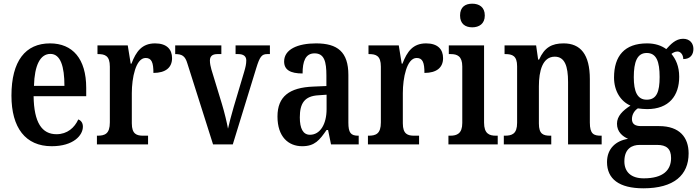

<svg xmlns="http://www.w3.org/2000/svg" viewBox="-20 -782 3781 1040"><path d="M260 10C378 10 429 -49 429 -96C429 -117 418 -130 404 -135C384 -91 345 -55 286 -55C207 -55 164 -118 162 -261H447V-306C447 -464 373 -547 251 -547C118 -547 42 -452 42 -264C42 -90 118 10 260 10ZM329 -317H164C167 -429 198 -490 253 -490C308 -490 329 -422 329 -317Z M505 0H782V-47H756C721 -47 694 -55 694 -114V-278C694 -359 715 -468 769 -468C802 -468 811 -442 811 -387C877 -387 912 -416 912 -467C912 -515 883 -547 820 -547C749 -547 717 -503 692 -437H688L672 -536H508V-489H511C549 -489 575 -480 575 -421V-119C575 -56 547 -47 508 -47H505Z M995 -438 1134 0H1241L1368 -413C1387 -475 1398 -489 1427 -489H1442V-536H1256V-489H1271C1299 -489 1314 -477 1314 -455C1314 -435 1310 -418 1302 -391L1246 -203C1233 -159 1221 -112 1215 -85C1209 -118 1196 -173 1182 -219L1125 -406C1121 -421 1117 -437 1117 -454C1117 -476 1129 -489 1157 -489H1179V-536H929V-489C966 -489 983 -479 995 -438Z M1617 10C1685 10 1711 -23 1749 -78H1757L1773 0H1923V-47H1920C1880 -47 1867 -63 1867 -118V-376C1867 -501 1808 -547 1692 -547C1593 -547 1519 -515 1519 -449C1519 -404 1552 -384 1619 -384C1619 -449 1634 -493 1684 -493C1737 -493 1748 -447 1748 -373V-316L1677 -313C1547 -308 1483 -259 1483 -151C1483 -41 1542 10 1617 10ZM1659 -52C1621 -52 1604 -87 1604 -146C1604 -222 1629 -262 1706 -266L1749 -269V-191C1749 -109 1714 -52 1659 -52Z M1973 0H2250V-47H2224C2189 -47 2162 -55 2162 -114V-278C2162 -359 2183 -468 2237 -468C2270 -468 2279 -442 2279 -387C2345 -387 2380 -416 2380 -467C2380 -515 2351 -547 2288 -547C2217 -547 2185 -503 2160 -437H2156L2140 -536H1976V-489H1979C2017 -489 2043 -480 2043 -421V-119C2043 -56 2015 -47 1976 -47H1973Z M2538 -634C2575 -634 2606 -653 2606 -698C2606 -744 2575 -762 2538 -762C2500 -762 2472 -744 2472 -698C2472 -653 2500 -634 2538 -634ZM2409 0H2676V-47H2666C2630 -47 2602 -58 2602 -118V-536H2411V-489H2422C2456 -489 2484 -478 2484 -422V-116C2484 -58 2455 -47 2419 -47H2409Z M2709 0H2966V-47H2961C2923 -47 2899 -55 2899 -113V-315C2899 -398 2919 -475 2985 -475C3039 -475 3057 -424 3057 -338V0H3239V-47H3235C3196 -47 3175 -56 3175 -118V-353C3175 -488 3124 -547 3033 -547C2969 -547 2929 -525 2900 -459H2895L2884 -536H2713V-489H2717C2755 -489 2781 -480 2781 -423V-117C2781 -56 2753 -47 2714 -47H2709Z M3465 238C3631 238 3710 166 3710 49C3710 -37 3662 -99 3550 -99H3452C3421 -99 3403 -110 3403 -137C3403 -164 3419 -185 3435 -195C3446 -193 3472 -191 3485 -191C3604 -191 3659 -264 3659 -366C3659 -424 3640 -462 3617 -490C3626 -497 3637 -503 3650 -503C3666 -503 3681 -486 3681 -462C3721 -462 3736 -488 3736 -517C3736 -547 3717 -572 3680 -572C3639 -572 3611 -540 3589 -516C3563 -535 3529 -547 3485 -547C3363 -547 3306 -479 3306 -362C3306 -289 3342 -233 3395 -210C3353 -183 3322 -153 3322 -112C3322 -67 3353 -43 3382 -30C3317 -20 3268 22 3268 96C3268 187 3333 238 3465 238ZM3483 -242C3432 -242 3413 -286 3413 -364C3413 -446 3431 -495 3483 -495C3536 -495 3553 -448 3553 -365C3553 -285 3537 -242 3483 -242ZM3467 184C3397 184 3362 148 3362 92C3362 21 3406 3 3444 3H3540C3589 3 3615 23 3615 74C3615 139 3573 184 3467 184Z"/></svg>

Font: Noto Serif Armenian Condensed SemiBold
Style: Regular
Weight: 600
Width: 3
Designer: Monotype Design Team
Foundry: Monotype Imaging Inc.
Version: Version 2.008